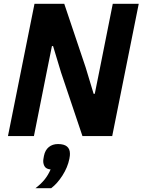

<svg xmlns="http://www.w3.org/2000/svg" viewBox="-20 -718 752 1013"><path d="M415 0 302 -336 260 -475H254L226 -336L159 0H22L162 -698H319L432 -362L474 -223H480L508 -362L575 -698H712L572 0ZM286 42Q318 42 333.5 55Q349 68 349 93Q349 99 348.5 104Q348 109 346 120Q337 165 309.5 208Q282 251 250 275H167Q196 253 215 229.5Q234 206 247 176Q225 174 216.5 161.5Q208 149 208 131Q208 127 209 121Q210 115 212 104Q218 74 237.5 58Q257 42 286 42Z"/></svg>

Font: IBM Plex Sans
Style: Bold Italic
Weight: 700
Italic angle: -11.31°
Designer: Mike Abbink, Paul van der Laan, Pieter van Rosmalen
Foundry: Bold Monday
Version: Version 3.201